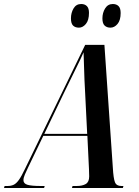

<svg xmlns="http://www.w3.org/2000/svg" viewBox="-77 -938 696 958"><path d="M-57 0 -54 -10H-39Q-22 -10 -9 -16Q4 -22 17 -40Q30 -58 48 -96L348 -714H444L486 -101Q489 -48 496.5 -29Q504 -10 528 -10H539L536 0H282L285 -10H306Q334 -10 351 -20Q368 -30 368 -58Q368 -66 367.5 -75Q367 -84 367 -94L359 -260H139L63 -102Q54 -83 47 -67Q40 -51 40 -39Q40 -22 60 -16Q80 -10 126 -10H146L143 0ZM240 -470 144 -270H358L348 -471Q346 -501 344.5 -539.5Q343 -578 342 -615Q341 -652 340 -677Q324 -640 299.5 -591.5Q275 -543 240 -470ZM474 -800Q456 -800 445 -810.5Q434 -821 434 -846Q434 -874 447.5 -896Q461 -918 486 -918Q504 -918 514.5 -907.5Q525 -897 525 -873Q525 -837 509.5 -818.5Q494 -800 474 -800ZM317 -800Q298 -800 287.5 -810.5Q277 -821 277 -846Q277 -874 290 -896Q303 -918 328 -918Q346 -918 356.5 -907.5Q367 -897 367 -874Q367 -837 351.5 -818.5Q336 -800 317 -800Z"/></svg>

Font: Noto Serif Display ExtraCondensed SemiBold
Style: Italic
Weight: 600
Width: 2
Italic angle: -12°
Designer: Monotype Design Team
Foundry: Monotype Imaging Inc.
Version: Version 2.009